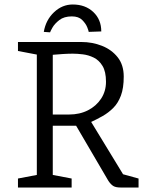

<svg xmlns="http://www.w3.org/2000/svg" viewBox="-20 -835 647 855"><path d="M304 -815Q360 -815 395.5 -781.5Q431 -748 431 -695L375 -693Q375 -697 368.5 -713.5Q362 -730 346 -746Q330 -762 300 -762Q265 -762 244 -745.5Q223 -729 213.5 -712Q204 -695 203 -691L175 -693Q184 -746 220.5 -780.5Q257 -815 304 -815ZM60 0V-40L144 -56V-592L60 -608V-648H342Q391 -648 434 -631Q477 -614 504 -580Q531 -546 531 -494Q531 -443 518.5 -409.5Q506 -376 484.5 -354.5Q463 -333 437.5 -318.5Q412 -304 386 -292L528 -59L597 -40V0H517Q496 0 485 -6.5Q474 -13 463 -29L319 -275H215V-56L299 -40V0ZM215 -325H287Q335 -325 372 -344Q409 -363 430.5 -396Q452 -429 452 -471Q452 -516 436.5 -541.5Q421 -567 397.5 -578.5Q374 -590 349 -593Q324 -596 304 -596Q285 -596 260.5 -594.5Q236 -593 215 -591Z"/></svg>

Font: Faustina Light
Style: Regular
Weight: 300
Designer: Alfonso Garcia
Foundry: http://www.omnibus-type.com
Version: Version 1.200